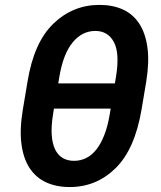

<svg xmlns="http://www.w3.org/2000/svg" viewBox="-20 -750 656 780"><path d="M72.8 -305 91.6 -417.3Q117.5 -577.8 197.1 -654.1Q276.3 -730.1 384.2 -730.1Q437.9 -730.1 479 -711.5Q520.2 -692.8 545.6 -654.1Q571 -615.4 579 -556.6Q587 -497.9 573.9 -417.3L555 -305Q527.7 -143.5 449.6 -66.8Q371.4 9.9 263.1 9.9Q209.2 9.9 167.6 -9.1Q126.1 -28.1 100.5 -66.9Q74.9 -105.8 67.1 -165.1Q59.3 -224.4 72.8 -305ZM280.9 -96.6Q306.8 -96.6 329.7 -107.8Q352.6 -119 371.3 -142.4Q389.9 -165.8 403.9 -201.9Q418 -237.9 426.1 -287.3L429.7 -308.9H199.2L195.7 -287.3Q187.9 -239.7 190 -204Q192.1 -168.3 203.3 -144.4Q214.5 -120.4 234.2 -108.5Q253.9 -96.6 280.9 -96.6ZM446.7 -411.2 451 -436.8Q467 -533.4 442.8 -578.8Q418.7 -624.3 367.2 -624.3Q313.2 -624.3 274.9 -577.4Q236.5 -530.5 220.9 -436.8L216.6 -411.2Z"/></svg>

Font: Inter P Semi Bold
Style: Italic
Weight: 600
Italic angle: 9.39999°
Designer: Rasmus Andersson
Foundry: rsms
Version: Version 3.018;git-588b23468